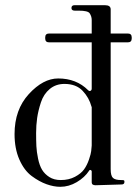

<svg xmlns="http://www.w3.org/2000/svg" viewBox="-20 -706 533 739"><path d="M472 -577Q487 -577 487 -562V-558Q487 -543 472 -543H406V-55Q406 -29 415 -21Q424 -13 446 -13Q455 -13 457 -12Q459 -11 459 -6Q459 4 448 4L348 7Q333 7 333 -4V-46Q333 -50 329 -51.5Q325 -53 323 -49Q306 -23 275.5 -5Q245 13 212 13Q187 13 159 3Q131 -7 102 -28.5Q73 -50 54.5 -92Q36 -134 36 -190Q36 -284 91 -344Q146 -404 204 -404Q274 -404 319 -359Q324 -354 328.5 -356.5Q333 -359 333 -365V-543H169Q154 -543 154 -558V-562Q154 -577 169 -577H333V-629Q333 -643 325 -655Q318 -665 283 -665H268Q255 -665 255 -675Q255 -686 267 -686H384Q406 -686 406 -670V-577ZM333 -146V-294L332 -296Q323 -330 298 -356.5Q273 -383 228 -383Q195 -383 171.5 -363.5Q148 -344 137.5 -312Q127 -280 123 -252Q119 -224 119 -194Q119 -165 120 -143.5Q121 -122 126.5 -95.5Q132 -69 142 -52.5Q152 -36 170 -24.5Q188 -13 214 -13Q245 -13 268.5 -25.5Q292 -38 303.5 -54Q315 -70 322.5 -92Q330 -114 331 -124.5Q332 -135 333 -146Z"/></svg>

Font: HK Venetian
Style: Regular
Weight: 400
Designer: Alfredo Marco Pradil
Foundry: Alfredo Marco Pradil
Version: Version 1.000;PS 001.000;hotconv 1.0.88;makeotf.lib2.5.64775